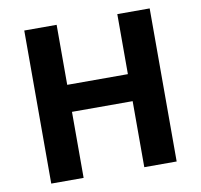

<svg xmlns="http://www.w3.org/2000/svg" viewBox="-79 -798 924 882"><g transform="rotate(-10 382.5 -357.0)"><path d="M675 0H524V-308H241V0H90V-714H241V-434H524V-714H675Z"/></g></svg>

Font: Noto Sans Adlam
Style: Regular
Weight: 400
Designer: Mark Jamra, Neil Patel
Foundry: JamraPatel LLC
Version: Version 3.001